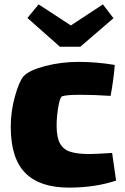

<svg xmlns="http://www.w3.org/2000/svg" viewBox="-20 -805 568 875"><path d="M509 18Q413 50 294 50Q161 50 95 -17Q29 -84 29 -227Q29 -297 48 -365.5Q67 -434 88 -458Q113 -485 186 -504Q259 -523 338 -523Q420 -523 503 -509Q501 -479 495.5 -439Q490 -399 484 -368Q411 -373 345 -373Q281 -373 263 -366Q253 -362 245.5 -317Q238 -272 238 -233Q238 -180 253 -152Q268 -124 300 -113.5Q332 -103 387 -103Q411 -103 491 -108ZM497 -722 346 -592H253L105 -723L156 -785L303 -689L449 -785Z"/></svg>

Font: Lalezar
Style: Regular
Weight: 400
Designer: Borna Izadpanah
Foundry: Borna Izadpanah
Version: Version 1.003;November 28, 2018;FontCreator 11.5.0.2421 64-b